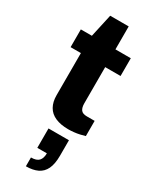

<svg xmlns="http://www.w3.org/2000/svg" viewBox="-252 -737 889 1115"><g transform="rotate(30 192.5 -180.0)"><path d="M247 12Q196 12 160.5 -3.5Q125 -19 107.5 -50Q90 -81 90 -125V-408H21V-527H95L129 -681H253V-527H356V-408H253V-165Q253 -137 264 -122Q275 -107 304 -107H356V-5Q343 -1 323.5 3.5Q304 8 284 10Q264 12 247 12ZM142 321V262Q179 262 194.5 245Q210 228 210 195H146V65H283V168Q283 224 267 257.5Q251 291 219.5 306Q188 321 142 321Z"/></g></svg>

Font: Archivo SemiBold ExtraBold
Style: Regular
Weight: 800
Version: Version 2.001